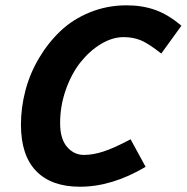

<svg xmlns="http://www.w3.org/2000/svg" viewBox="-20 -690 705 725"><path d="M282.2 15.1Q173.8 15.1 116.5 -44.2Q59.1 -103.5 59.1 -219.2Q59.1 -283.7 75.9 -347.9Q92.8 -412.1 127 -470Q161.1 -527.8 208 -572.5Q254.9 -617.2 319.8 -643.6Q384.8 -669.9 458 -669.9Q517.6 -669.9 566.7 -652.3Q615.7 -634.8 665 -592.8L588.9 -487.8Q542 -524.9 512.7 -537.4Q483.4 -549.8 446.8 -549.8Q404.3 -549.8 361.3 -523.9Q318.4 -498 284.2 -455.1Q250 -412.1 228.5 -351.1Q207 -290 207 -225.1Q207 -165.5 233.2 -135.3Q259.3 -105 296.9 -105Q331.5 -105 371.6 -118.2Q411.6 -131.3 473.1 -164.1L529.8 -60.1Q403.3 15.1 282.2 15.1Z"/></svg>

Font: IntelOne Mono Bold
Style: Italic
Weight: 700
Italic angle: -16°
Designer: Fred Shallcrass
Foundry: Frere-Jones Type LLC
Version: Version 1.200;hotconv 1.1.0;makeotfexe 2.6.0;FJTRelease1.2